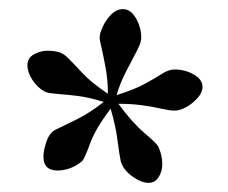

<svg xmlns="http://www.w3.org/2000/svg" viewBox="-20 -731 498 420"><path d="M106 -358Q75 -358 75 -388Q75 -402 81.5 -421Q88 -440 101 -447Q115 -454 145 -468.5Q175 -483 207 -508Q175 -518 151 -521Q127 -524 111 -525Q100 -526 92 -527Q84 -528 79 -530Q62 -539 51 -556Q40 -573 40 -588Q40 -604 54 -612Q68 -620 84 -620Q98 -620 108.5 -617Q119 -614 129 -604Q141 -592 160.5 -571Q180 -550 216 -526Q216 -556 211 -583Q206 -610 202 -627Q200 -635 199 -640.5Q198 -646 198 -649Q198 -658 205 -673Q212 -688 223.5 -699.5Q235 -711 249 -711Q266 -711 277.5 -691Q289 -671 289 -648Q289 -638 279 -619Q269 -600 256 -575Q243 -550 235 -523Q274 -535 297.5 -548Q321 -561 335 -570Q349 -579 362 -579Q385 -579 404 -568Q423 -557 423 -541Q423 -529 412.5 -517Q402 -505 388 -497Q374 -489 361 -489Q357 -489 350 -490Q343 -491 334 -493Q317 -497 292.5 -500.5Q268 -504 239 -504Q269 -463 295.5 -440.5Q322 -418 326 -411Q335 -392 335 -372Q335 -356 327 -343.5Q319 -331 305 -331Q289 -331 269 -345.5Q249 -360 244 -379Q241 -393 237 -424.5Q233 -456 222 -493Q189 -450 177 -417Q165 -384 160 -379Q149 -369 134.5 -363.5Q120 -358 106 -358Z"/></svg>

Font: Tiro Devanagari Marathi
Style: Regular
Weight: 400
Designer: Devanagari: John Hudson & Fiona Ross. Latin: John Hudson.
Foundry: Tiro Typeworks Ltd.
Version: Version 1.52